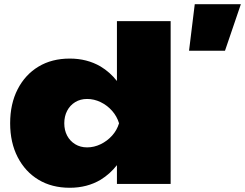

<svg xmlns="http://www.w3.org/2000/svg" viewBox="-20 -870 1159 908"><path d="M787 0H533V-89Q500 -47 456 -20Q392 18 310 18Q225 18 162 -20Q99 -58 63.5 -127Q28 -196 28 -287Q28 -379 63.5 -448Q99 -517 162 -555Q225 -593 310 -593Q391 -593 455 -556Q500 -529 533 -487V-770H787ZM284 -287Q284 -254 297.5 -228.5Q311 -203 335.5 -188Q360 -173 392 -173Q425 -173 456 -188Q487 -203 510 -228.5Q533 -254 543 -287Q533 -320 510 -346Q487 -372 456 -387Q425 -402 392 -402Q360 -402 335.5 -387Q311 -372 297.5 -346Q284 -320 284 -287ZM901 -850H1119L1044 -630H874Z"/></svg>

Font: Bounded
Style: Regular
Weight: 900
Designer: Vlad Churkin
Version: Version 1.0